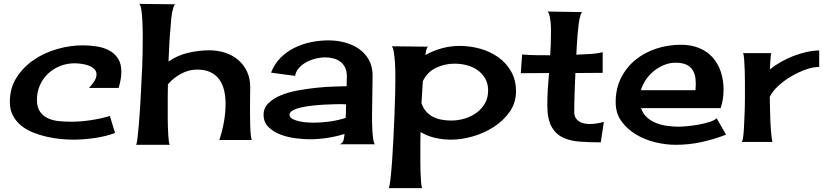

<svg xmlns="http://www.w3.org/2000/svg" viewBox="-20 -726 4210 982"><path d="M473.6 -345.7Q473.6 -363.3 460.9 -374.5Q448.2 -385.7 430.7 -391.6Q413.1 -397.5 394 -399.9Q375 -402.3 362.3 -402.3Q322.3 -402.3 287.1 -388.2Q252 -374 225.6 -349.1Q199.2 -324.2 184.1 -290Q168.9 -255.9 168.9 -214.8Q168.9 -176.8 185.1 -154.3Q201.2 -131.8 226.1 -120.6Q251 -109.4 282.2 -106.4Q313.5 -103.5 344.7 -103.5Q392.6 -103.5 444.3 -111.3Q496.1 -119.1 542 -132.8L568.4 -45.9Q521.5 -28.3 463.9 -20Q406.2 -11.7 355.5 -11.7Q325.2 -11.7 289.6 -15.1Q253.9 -18.6 217.8 -26.9Q181.6 -35.2 147.9 -48.8Q114.3 -62.5 87.9 -84Q61.5 -105.5 45.9 -135.3Q30.3 -165 30.3 -204.1Q30.3 -275.4 64.9 -329.6Q99.6 -383.8 153.8 -420.4Q208 -457 273.9 -475.6Q339.8 -494.1 403.3 -494.1Q438.5 -494.1 473.6 -488.8Q508.8 -483.4 537.1 -468.8Q565.4 -454.1 583 -427.7Q600.6 -401.4 600.6 -359.4Q600.6 -337.9 596.7 -317.4Q592.8 -296.9 586.9 -276.4H435.5Q448.2 -290 460.9 -308.6Q473.6 -327.1 473.6 -345.7Z M1049.8 -468.8Q1092.8 -468.8 1130.9 -456.5Q1168.9 -444.3 1197.8 -419.9Q1226.6 -395.5 1243.2 -360.4Q1259.8 -325.2 1259.8 -279.3Q1259.8 -268.6 1259.3 -246.1Q1258.8 -223.6 1258.8 -195.8Q1258.8 -168 1258.8 -137.7Q1258.8 -107.4 1259.8 -81.1Q1260.7 -54.7 1262.7 -35.2Q1264.6 -15.6 1268.6 -9.8H1101.6Q1116.2 -51.8 1125 -100.6Q1133.8 -149.4 1133.8 -194.3Q1133.8 -230.5 1126.5 -262.7Q1119.1 -294.9 1102.1 -318.8Q1085 -342.8 1057.1 -356.4Q1029.3 -370.1 988.3 -370.1Q945.3 -370.1 905.8 -348.6Q866.2 -327.1 838.9 -294.9Q837.9 -263.7 837.9 -231.9Q837.9 -200.2 837.9 -168Q837.9 -163.1 837.9 -148.4Q837.9 -133.8 837.9 -114.3Q837.9 -94.7 838.9 -73.2Q839.8 -51.8 840.8 -33.2Q841.8 -14.6 843.8 -1.5Q845.7 11.7 848.6 14.6H675.8Q679.7 9.8 683.1 -18.6Q686.5 -46.9 689.9 -86.4Q693.4 -126 696.3 -172.4Q699.2 -218.8 701.2 -260.3Q703.1 -301.8 704.6 -333Q706.1 -364.3 707 -375Q710 -451.2 710 -529.3Q710 -534.2 710 -548.3Q710 -562.5 709.5 -581.5Q709 -600.6 708 -621.6Q707 -642.6 705.1 -660.6Q703.1 -678.7 699.7 -691.4Q696.3 -704.1 691.4 -706.1L877.9 -704.1Q873 -704.1 870.1 -696.3Q867.2 -688.5 866.2 -685.5Q858.4 -660.2 856 -632.3Q853.5 -604.5 851.6 -578.1Q847.7 -536.1 845.7 -494.6Q843.8 -453.1 841.8 -411.1Q885.7 -442.4 941.4 -455.6Q997.1 -468.8 1049.8 -468.8Z M1716.8 11.7Q1733.4 6.8 1737.3 -10.3Q1741.2 -27.3 1742.2 -41Q1698.2 -27.3 1653.3 -20.5Q1608.4 -13.7 1563.5 -13.7Q1534.2 -13.7 1493.7 -18.6Q1453.1 -23.4 1416.5 -37.1Q1379.9 -50.8 1354 -75.2Q1328.1 -99.6 1328.1 -139.6Q1328.1 -173.8 1353 -198.2Q1377.9 -222.7 1417 -238.8Q1456.1 -254.9 1504.9 -263.7Q1553.7 -272.5 1600.6 -277.3Q1647.5 -282.2 1688.5 -283.2Q1729.5 -284.2 1752.9 -285.2Q1752.9 -298.8 1753.4 -311.5Q1753.9 -324.2 1753.9 -337.9Q1753.9 -362.3 1745.1 -380.4Q1736.3 -398.4 1721.2 -410.2Q1706.1 -421.9 1685.5 -427.2Q1665 -432.6 1642.6 -432.6Q1621.1 -432.6 1596.2 -426.8Q1571.3 -420.9 1548.8 -409.2Q1526.4 -397.5 1509.8 -379.4Q1493.2 -361.3 1489.3 -337.9L1366.2 -354.5Q1383.8 -399.4 1415 -430.7Q1446.3 -461.9 1485.8 -481.4Q1525.4 -501 1570.3 -510.3Q1615.2 -519.5 1660.2 -519.5Q1703.1 -519.5 1743.7 -508.8Q1784.2 -498 1815.9 -476.1Q1847.7 -454.1 1866.7 -419.9Q1885.7 -385.7 1885.7 -338.9Q1885.7 -289.1 1884.3 -239.7Q1882.8 -190.4 1882.8 -140.6Q1882.8 -131.8 1882.8 -108.9Q1882.8 -85.9 1884.3 -61Q1885.7 -36.1 1888.7 -15.1Q1891.6 5.9 1897.5 11.7ZM1460.9 -139.6Q1460.9 -125 1476.6 -117.2Q1492.2 -109.4 1513.2 -105Q1534.2 -100.6 1554.7 -99.6Q1575.2 -98.6 1584 -98.6Q1625 -98.6 1667 -104.5Q1709 -110.4 1748 -123Q1749 -140.6 1749.5 -158.2Q1750 -175.8 1750 -192.4L1724.6 -193.4Q1715.8 -193.4 1692.9 -192.9Q1669.9 -192.4 1640.6 -190.9Q1611.3 -189.5 1579.6 -186Q1547.9 -182.6 1521.5 -176.8Q1495.1 -170.9 1478 -161.6Q1460.9 -152.3 1460.9 -139.6Z M2331.1 -491.2Q2383.8 -491.2 2435.1 -477.1Q2486.3 -462.9 2527.3 -434.1Q2568.4 -405.3 2593.8 -361.3Q2619.1 -317.4 2619.1 -258.8Q2619.1 -200.2 2586.9 -154.3Q2554.7 -108.4 2505.4 -76.7Q2456.1 -44.9 2397.9 -28.3Q2339.8 -11.7 2288.1 -11.7Q2247.1 -11.7 2207 -20.5Q2167 -29.3 2130.9 -50.8Q2129.9 -20.5 2129.9 9.3Q2129.9 39.1 2129.9 69.3Q2129.9 80.1 2129.9 105Q2129.9 129.9 2130.9 157.2Q2131.8 184.6 2133.8 207.5Q2135.7 230.5 2139.6 236.3H1967.8Q1972.7 228.5 1977.1 190.4Q1981.4 152.3 1985.4 98.1Q1989.3 43.9 1992.2 -19Q1995.1 -82 1997.6 -139.6Q2000 -197.3 2001 -243.7Q2002 -290 2002 -310.5Q2002 -321.3 2002 -348.6Q2002 -376 2000 -405.8Q1998 -435.5 1994.1 -460Q1990.2 -484.4 1983.4 -489.3L2168.9 -487.3Q2162.1 -480.5 2159.7 -467.3Q2157.2 -454.1 2155.3 -444.3Q2195.3 -466.8 2239.7 -479Q2284.2 -491.2 2331.1 -491.2ZM2287.1 -109.4Q2321.3 -109.4 2355 -119.1Q2388.7 -128.9 2416 -148.4Q2443.4 -168 2460 -196.8Q2476.6 -225.6 2476.6 -263.7Q2476.6 -298.8 2461.4 -324.7Q2446.3 -350.6 2421.9 -367.7Q2397.5 -384.8 2366.7 -392.6Q2335.9 -400.4 2304.7 -400.4Q2253.9 -400.4 2209.5 -378.9Q2165 -357.4 2142.6 -310.5Q2140.6 -282.2 2139.2 -254.9Q2137.7 -227.5 2135.7 -199.2Q2143.6 -173.8 2159.2 -156.2Q2174.8 -138.7 2194.8 -128.4Q2214.8 -118.2 2238.8 -113.8Q2262.7 -109.4 2287.1 -109.4Z M2917 -152.3Q2917 -135.7 2923.8 -124Q2930.7 -112.3 2941.9 -105Q2953.1 -97.7 2967.3 -94.7Q2981.4 -91.8 2996.1 -91.8Q3014.6 -91.8 3032.7 -94.7Q3050.8 -97.7 3068.4 -102.5L3052.7 2Q2996.1 2 2946.3 -1.5Q2896.5 -4.9 2859.4 -22.5Q2822.3 -40 2800.8 -78.6Q2779.3 -117.2 2779.3 -187.5Q2779.3 -228.5 2781.7 -270Q2784.2 -311.5 2788.1 -352.5L2643.6 -351.6L2650.4 -447.3Q2685.5 -444.3 2721.7 -443.8Q2757.8 -443.4 2793.9 -443.4Q2795.9 -471.7 2796.9 -498.5Q2797.9 -525.4 2797.9 -553.7Q2797.9 -559.6 2797.9 -577.1Q2797.9 -594.7 2795.9 -613.8Q2793.9 -632.8 2790 -648.4Q2786.1 -664.1 2779.3 -667L2959 -664.1Q2955.1 -664.1 2953.1 -658.2Q2951.2 -652.3 2949.2 -649.4Q2943.4 -630.9 2939.9 -604.5Q2936.5 -578.1 2934.1 -549.3Q2931.6 -520.5 2930.2 -493.7Q2928.7 -466.8 2927.7 -446.3Q2960.9 -448.2 2995.1 -449.7Q3029.3 -451.2 3062.5 -459V-353.5L2922.9 -352.5Q2920.9 -302.7 2918.9 -252.4Q2917 -202.1 2917 -152.3Z M3434.6 14.6Q3386.7 14.6 3333 2Q3279.3 -10.7 3233.9 -37.6Q3188.5 -64.5 3158.7 -105.5Q3128.9 -146.5 3128.9 -203.1Q3128.9 -272.5 3156.2 -327.1Q3183.6 -381.8 3229.5 -419.4Q3275.4 -457 3335.9 -477.1Q3396.5 -497.1 3462.9 -497.1Q3515.6 -497.1 3556.6 -480Q3597.7 -462.9 3625 -432.1Q3652.3 -401.4 3666.5 -359.4Q3680.7 -317.4 3680.7 -266.6Q3680.7 -217.8 3666 -172.9H3258.8Q3268.6 -143.6 3289.6 -125Q3310.5 -106.4 3337.4 -96.2Q3364.3 -85.9 3394 -82Q3423.8 -78.1 3450.2 -78.1Q3466.8 -78.1 3494.6 -80.6Q3522.5 -83 3551.8 -88.4Q3581.1 -93.8 3606.9 -101.6Q3632.8 -109.4 3645.5 -121.1L3693.4 -37.1Q3628.9 -12.7 3566.4 1Q3503.9 14.6 3434.6 14.6ZM3434.6 -405.3Q3405.3 -405.3 3376.5 -393.6Q3347.7 -381.8 3324.2 -362.8Q3300.8 -343.8 3283.2 -317.9Q3265.6 -292 3257.8 -264.6H3537.1Q3540 -293.9 3537.6 -319.8Q3535.2 -345.7 3524.4 -364.7Q3513.7 -383.8 3492.2 -394.5Q3470.7 -405.3 3434.6 -405.3Z M3918 -371.1Q3941.4 -390.6 3972.2 -408.2Q4002.9 -425.8 4036.6 -439Q4070.3 -452.1 4105 -460Q4139.6 -467.8 4169.9 -467.8V-383.8Q4138.7 -383.8 4100.6 -370.1Q4062.5 -356.4 4025.9 -335Q3989.3 -313.5 3960 -286.1Q3930.7 -258.8 3917 -230.5Q3917 -223.6 3917.5 -205.1Q3918 -186.5 3918.5 -162.1Q3918.9 -137.7 3919.9 -110.8Q3920.9 -84 3922.9 -60.5Q3924.8 -37.1 3926.8 -20.5Q3928.7 -3.9 3931.6 0H3773.4Q3777.3 -2 3780.3 -21Q3783.2 -40 3784.7 -67.4Q3786.1 -94.7 3787.6 -126.5Q3789.1 -158.2 3789.6 -187.5Q3790 -216.8 3790 -238.3Q3790 -259.8 3790 -266.6Q3790 -275.4 3790 -303.7Q3790 -332 3789.1 -363.3Q3788.1 -394.5 3786.1 -421.4Q3784.2 -448.2 3780.3 -454.1H3924.8Q3922.9 -448.2 3921.9 -437Q3920.9 -425.8 3919.9 -413.1Q3918.9 -400.4 3918.5 -388.7Q3918 -377 3918 -371.1Z"/></svg>

Font: Cherry Cream Soda
Style: Regular
Weight: 400
Designer: Font Diner, Inc
Foundry: Font Diner, Inc
Version: Version 1.000